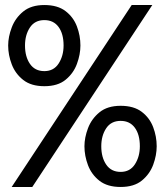

<svg xmlns="http://www.w3.org/2000/svg" viewBox="-20 -732 656 764"><path d="M26.5 12 504 -712H586L108.5 12ZM156.5 -389Q104 -389 72.5 -413.8Q41 -438.5 26.8 -475.8Q12.5 -513 12.5 -551Q12.5 -585.5 26.8 -623Q41 -660.5 72.5 -686.2Q104 -712 156.5 -712Q209 -712 240.5 -688Q272 -664 286 -627Q300 -590 300 -551Q300 -515.5 286.2 -478Q272.5 -440.5 241.2 -414.8Q210 -389 156.5 -389ZM156.5 -449Q194 -449 213.5 -479.5Q233 -510 233 -551Q233 -597.5 213 -624.8Q193 -652 156.5 -652Q118.5 -652 99 -622.5Q79.5 -593 79.5 -551Q79.5 -506.5 99.2 -477.8Q119 -449 156.5 -449ZM460 12Q407.5 12 376 -12.5Q344.5 -37 330.2 -74.5Q316 -112 316 -150Q316 -184.5 330.2 -222Q344.5 -259.5 376 -285.2Q407.5 -311 460 -311Q512.5 -311 544 -287Q575.5 -263 589.5 -226Q603.5 -189 603.5 -150Q603.5 -114.5 589.8 -77Q576 -39.5 544.8 -13.8Q513.5 12 460 12ZM460 -48Q497.5 -48 517 -78.5Q536.5 -109 536.5 -150Q536.5 -196.5 516.5 -223.8Q496.5 -251 460 -251Q422 -251 402.5 -221.5Q383 -192 383 -150Q383 -105.5 402.8 -76.8Q422.5 -48 460 -48Z"/></svg>

Font: Overpass Mono Medium
Style: Regular
Weight: 500
Monospace: yes
Designer: Delve Withrington, Dave Bailey
Foundry: Delve Fonts LLC
Version: Version 4.000